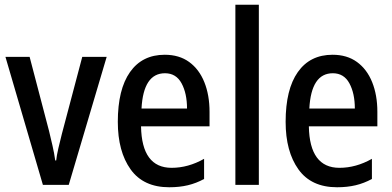

<svg xmlns="http://www.w3.org/2000/svg" viewBox="-20 -780 1653 810"><path d="M161 0 3 -540H105L187 -227Q194 -198 201.5 -165.5Q209 -133 213 -103H217Q219 -123 226 -153.5Q233 -184 241 -215L327 -540H430L270 0Z M675 -549Q736 -549 778 -518.5Q820 -488 842 -433.5Q864 -379 864 -308V-247H575Q578 -72 704 -72Q774 -72 841 -110V-25Q808 -7 772.5 1.5Q737 10 694 10Q585 10 531 -65.5Q477 -141 477 -266Q477 -403 528.5 -476Q580 -549 675 -549ZM676 -471Q585 -471 577 -322H769Q769 -386 746 -428.5Q723 -471 676 -471Z M1072 0H973V-760H1072Z M1383 -549Q1444 -549 1486 -518.5Q1528 -488 1550 -433.5Q1572 -379 1572 -308V-247H1283Q1286 -72 1412 -72Q1482 -72 1549 -110V-25Q1516 -7 1480.5 1.5Q1445 10 1402 10Q1293 10 1239 -65.5Q1185 -141 1185 -266Q1185 -403 1236.5 -476Q1288 -549 1383 -549ZM1384 -471Q1293 -471 1285 -322H1477Q1477 -386 1454 -428.5Q1431 -471 1384 -471Z"/></svg>

Font: Noto Sans Lao UI Cond Med
Style: Regular
Weight: 500
Width: 3
Designer: Monotype Design Team
Foundry: Monotype Imaging Inc.
Version: Version 2.000; ttfautohint (v1.8.4.7-5d5b)